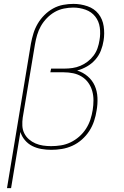

<svg xmlns="http://www.w3.org/2000/svg" viewBox="-20 -763 640 988"><path d="M16 205 139 -538Q144 -565 152 -591Q160 -617 174 -641Q188 -665 208.5 -685.5Q229 -706 253.5 -719.5Q278 -733 305 -738Q332 -743 358 -743Q395 -743 430 -731Q465 -719 486.5 -692Q508 -665 513.5 -628Q519 -591 513 -554Q509 -528 499 -502.5Q489 -477 470.5 -456Q452 -435 427.5 -421Q403 -407 377 -400Q407 -391 431 -370.5Q455 -350 467.5 -322Q480 -294 481.5 -260.5Q483 -227 477 -194Q473 -167 464 -140Q455 -113 439.5 -89Q424 -65 401.5 -45Q379 -25 352.5 -13Q326 -1 298.5 3.5Q271 8 244 8Q218 8 192.5 3.5Q167 -1 145.5 -12Q124 -23 108 -42Q92 -61 85 -84L37 205ZM243 -11Q268 -11 293.5 -15Q319 -19 343 -30.5Q367 -42 387.5 -60Q408 -78 422.5 -100.5Q437 -123 445 -147.5Q453 -172 457 -197Q461 -222 461 -247Q461 -272 454.5 -295Q448 -318 434.5 -337Q421 -356 401 -368.5Q381 -381 357 -386Q333 -391 308 -391H239L243 -410H312Q332 -410 353 -413Q374 -416 394 -424.5Q414 -433 431.5 -446.5Q449 -460 462 -477.5Q475 -495 482 -515.5Q489 -536 492 -556Q498 -589 493.5 -621.5Q489 -654 470 -678Q451 -702 420.5 -713Q390 -724 357 -724Q334 -724 309 -719Q284 -714 262 -701.5Q240 -689 221.5 -670Q203 -651 190.5 -629Q178 -607 171 -583Q164 -559 160 -535L97 -158Q94 -137 95 -116Q96 -95 105 -77Q114 -59 129 -46Q144 -33 162.5 -25Q181 -17 201.5 -14Q222 -11 243 -11Z"/></svg>

Font: Iosevka Slab ThExObl
Style: Regular
Weight: 100
Width: 7
Italic angle: -9°
Monospace: yes
Designer: Belleve Invis
Foundry: Belleve Invis
Version: Version 11.1.1; ttfautohint (v1.8.3)